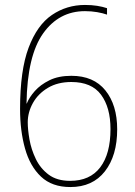

<svg xmlns="http://www.w3.org/2000/svg" viewBox="-20 -744 545 775"><path d="M61 -304Q61 -460 95.5 -551.5Q130 -643 189.5 -683.5Q249 -724 323 -724Q350 -724 372 -720.5Q394 -717 412 -711V-685Q395 -691 372 -695Q349 -699 323 -699Q218 -699 154 -609Q90 -519 87 -326H88Q98 -351 120.5 -376.5Q143 -402 179.5 -420Q216 -438 268 -438Q358 -438 405.5 -379Q453 -320 453 -222Q453 -116 403.5 -52.5Q354 11 264 11Q190 11 145.5 -31Q101 -73 81 -144.5Q61 -216 61 -304ZM263 -14Q343 -14 384.5 -68.5Q426 -123 426 -223Q426 -310 388 -361.5Q350 -413 268 -413Q213 -413 173.5 -389.5Q134 -366 113 -328.5Q92 -291 92 -250Q92 -221 99 -181Q106 -141 124.5 -102.5Q143 -64 176.5 -39Q210 -14 263 -14Z"/></svg>

Font: Noto Sans Lao UI SemCond Thin
Style: Regular
Weight: 100
Width: 4
Designer: Monotype Design Team
Foundry: Monotype Imaging Inc.
Version: Version 2.000; ttfautohint (v1.8.4.7-5d5b)